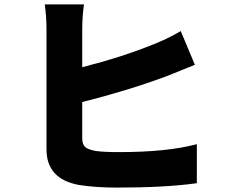

<svg xmlns="http://www.w3.org/2000/svg" viewBox="-20 -818 1040 871"><path d="M353 -190Q353 -162 368 -150Q381 -139 415 -133Q451 -128 521 -128Q739 -128 873 -164V13Q732 33 511 33Q413 33 338 21Q191 -6 191 -140V-681Q191 -744 183 -798H361Q353 -744 353 -681V-513Q537 -560 679 -618Q738 -641 800 -677L864 -524Q756 -480 735 -472Q563 -408 353 -355Z"/></svg>

Font: Source Han Sans CN Heavy
Style: Bold
Weight: 900
Designer: Ryoko NISHIZUKA (kana & ideographs); Paul D. Hunt (Latin, Greek & Cyrillic); Wenlong ZHANG (bopomofo); Sandoll Communica
Foundry: Adobe Systems Incorporated
Version: Version 1.000;PS 1;hotconv 1.0.78;makeotf.lib2.5.61930